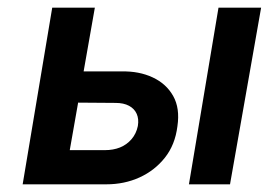

<svg xmlns="http://www.w3.org/2000/svg" viewBox="-20 -480 712 500"><path d="M549 -460 472 0H579L660 -460ZM116 -460 39 0H146L227 -460ZM149 -213 281 -212Q302 -212 316 -204.5Q330 -197 336 -183.5Q342 -170 339 -152Q335 -132 322.5 -117.5Q310 -103 292.5 -96Q275 -89 253 -89H127L112 0H257Q304 0 343.5 -18Q383 -36 409.5 -69.5Q436 -103 442 -151Q449 -198 431 -230Q413 -262 377.5 -278.5Q342 -295 297 -294H162Z"/></svg>

Font: Jost Medium
Style: Italic
Weight: 500
Italic angle: -5°
Version: Version 3.710